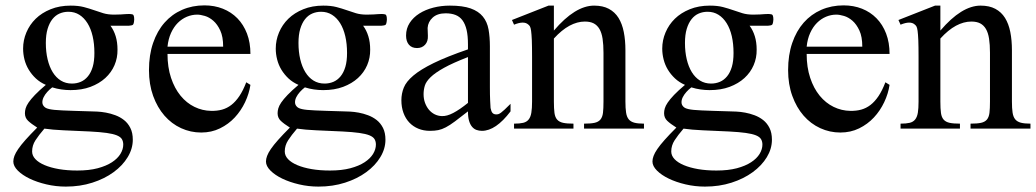

<svg xmlns="http://www.w3.org/2000/svg" viewBox="-20 -481 3875 718"><path d="M481.9 -407.7Q481.9 -405.3 481 -398.7Q480 -392.1 477.5 -388.7Q475.1 -386.7 470.9 -386Q466.8 -385.3 461.9 -384.8Q456.5 -384.3 450.2 -384.8H393.1Q405.8 -367.7 412.6 -345.5Q419.4 -323.2 419.4 -295.4Q419.9 -264.6 408.2 -237.3Q396.5 -210 373.8 -189.2Q351.1 -168.5 318.4 -156.2Q285.6 -144 243.7 -144Q226.6 -144 209.5 -146.5Q192.4 -148.9 175.3 -154.3Q165.5 -147 156.7 -137.2Q147.9 -127.4 143.1 -117.4Q138.2 -107.4 138.4 -97.9Q138.7 -88.4 146 -81.5Q148.9 -78.6 153.1 -76.7Q157.2 -74.7 164.6 -73Q171.9 -71.3 183.6 -70.1Q195.3 -68.8 213.6 -68.1Q231.9 -67.4 258.1 -66.4Q284.2 -65.4 320.3 -64.5Q329.1 -64.5 344 -63.7Q358.9 -63 376.5 -59.8Q394 -56.6 411.6 -50Q429.2 -43.5 443.8 -32Q458.5 -20.5 467.5 -2.4Q476.6 15.6 476.6 41.5Q476.6 75.2 457.5 106.7Q438.5 138.2 404.8 162.8Q371.1 187.5 325.4 202.1Q279.8 216.8 226.1 216.8Q189 216.8 153.6 208.5Q118.2 200.2 90.8 187Q63.5 173.8 46.6 157Q29.8 140.1 29.8 123Q29.8 113.3 33.9 102.1Q38.1 90.8 48.1 76.2Q58.1 61.5 75.4 42Q92.8 22.5 119.1 -3.9Q96.7 -18.1 85 -29.3Q73.2 -40.5 73.2 -57.6Q73.2 -66.4 75.9 -75.9Q78.6 -85.4 86.9 -97.7Q95.2 -109.9 110.6 -126Q126 -142.1 151.4 -163.6Q129.9 -172.9 114 -187.7Q98.1 -202.6 87.4 -220.5Q76.7 -238.3 71.5 -258.5Q66.4 -278.8 66.4 -299.3Q66.4 -330.6 78.6 -359.6Q90.8 -388.7 113.5 -410.9Q136.2 -433.1 169.4 -446.5Q202.6 -460 244.1 -460Q272.9 -460 293.5 -454.6Q314 -449.2 331.3 -443.1Q348.6 -437 366.2 -431.6Q383.8 -426.3 406.7 -426.3Q421.9 -426.3 431.9 -427Q441.9 -427.7 449.2 -428.2Q456.5 -428.7 462.4 -428.7Q468.8 -428.7 475.6 -427.2Q481.9 -425.8 481.9 -407.7ZM333 -282.7Q333 -317.4 326.4 -345.7Q319.8 -374 307.1 -394.3Q294.4 -414.6 276.6 -425.8Q258.8 -437 235.8 -437Q218.3 -437 202.9 -430.4Q187.5 -423.8 176 -409.4Q164.6 -395 158 -373Q151.4 -351.1 151.4 -320.3Q151.4 -287.1 158 -259.3Q164.6 -231.4 177 -211.2Q189.5 -190.9 207.5 -179.7Q225.6 -168.5 249 -168.5Q266.6 -168.5 282 -175Q297.4 -181.6 308.8 -195.6Q320.3 -209.5 326.7 -231Q333 -252.4 333 -282.7ZM440.9 59.6Q440.9 47.9 435.8 39.3Q430.7 30.8 416.7 25.1Q402.8 19.5 378.7 16.1Q354.5 12.7 315.9 10.7Q260.7 8.3 218.3 6.3Q175.8 4.4 146 0Q125 24.4 112.5 43.7Q100.1 63 100.1 85.4Q100.1 101.1 112.3 114Q124.5 127 147 136.5Q169.4 146 200.4 151.4Q231.4 156.7 269 156.7Q313 156.7 345.2 148.2Q377.4 139.6 398.7 125.7Q419.9 111.8 430.4 94.5Q440.9 77.1 440.9 59.6Z M916.5 -163.6Q911.6 -130.9 896.5 -98.9Q881.3 -66.9 857.9 -41.7Q834.5 -16.6 802.7 -1Q771 14.6 732.4 14.6Q692.9 14.6 657.2 -1.7Q621.6 -18.1 595 -48.6Q568.4 -79.1 552.7 -122.3Q537.1 -165.5 537.1 -218.8Q537.1 -275.4 552.5 -320.3Q567.9 -365.2 595.5 -396.5Q623 -427.7 661.1 -444.3Q699.2 -460.9 744.6 -460.9Q781.7 -460.9 813.2 -448.5Q844.7 -436 867.7 -412.6Q890.6 -389.2 903.6 -355.5Q916.5 -321.8 916.5 -279.3H606.4Q606.4 -229.5 619.6 -189.9Q632.8 -150.4 655.3 -123Q677.7 -95.7 707.3 -81.3Q736.8 -66.9 769.5 -66.4Q791.5 -65.9 810.3 -71Q829.1 -76.2 845.2 -88.6Q861.3 -101.1 875.2 -121.8Q889.2 -142.6 900.9 -173.3ZM814.5 -306.6Q814.5 -343.8 803.7 -366.9Q793 -390.1 777.8 -403.3Q762.7 -416.5 746.1 -421.4Q729.5 -426.3 717.3 -426.3Q697.8 -426.3 679 -418.5Q660.2 -410.6 645 -395.5Q629.9 -380.4 619.6 -357.9Q609.4 -335.4 606.4 -306.6Z M1426.8 -407.7Q1426.8 -405.3 1425.8 -398.7Q1424.8 -392.1 1422.4 -388.7Q1419.9 -386.7 1415.8 -386Q1411.6 -385.3 1406.7 -384.8Q1401.4 -384.3 1395 -384.8H1337.9Q1350.6 -367.7 1357.4 -345.5Q1364.3 -323.2 1364.3 -295.4Q1364.7 -264.6 1353 -237.3Q1341.3 -210 1318.6 -189.2Q1295.9 -168.5 1263.2 -156.2Q1230.5 -144 1188.5 -144Q1171.4 -144 1154.3 -146.5Q1137.2 -148.9 1120.1 -154.3Q1110.4 -147 1101.6 -137.2Q1092.8 -127.4 1087.9 -117.4Q1083 -107.4 1083.3 -97.9Q1083.5 -88.4 1090.8 -81.5Q1093.8 -78.6 1097.9 -76.7Q1102.1 -74.7 1109.4 -73Q1116.7 -71.3 1128.4 -70.1Q1140.1 -68.8 1158.4 -68.1Q1176.8 -67.4 1202.9 -66.4Q1229 -65.4 1265.1 -64.5Q1273.9 -64.5 1288.8 -63.7Q1303.7 -63 1321.3 -59.8Q1338.9 -56.6 1356.4 -50Q1374 -43.5 1388.7 -32Q1403.3 -20.5 1412.4 -2.4Q1421.4 15.6 1421.4 41.5Q1421.4 75.2 1402.3 106.7Q1383.3 138.2 1349.6 162.8Q1315.9 187.5 1270.3 202.1Q1224.6 216.8 1170.9 216.8Q1133.8 216.8 1098.4 208.5Q1063 200.2 1035.6 187Q1008.3 173.8 991.5 157Q974.6 140.1 974.6 123Q974.6 113.3 978.8 102.1Q982.9 90.8 992.9 76.2Q1002.9 61.5 1020.3 42Q1037.6 22.5 1064 -3.9Q1041.5 -18.1 1029.8 -29.3Q1018.1 -40.5 1018.1 -57.6Q1018.1 -66.4 1020.8 -75.9Q1023.4 -85.4 1031.7 -97.7Q1040 -109.9 1055.4 -126Q1070.8 -142.1 1096.2 -163.6Q1074.7 -172.9 1058.8 -187.7Q1043 -202.6 1032.2 -220.5Q1021.5 -238.3 1016.4 -258.5Q1011.2 -278.8 1011.2 -299.3Q1011.2 -330.6 1023.4 -359.6Q1035.6 -388.7 1058.3 -410.9Q1081.1 -433.1 1114.3 -446.5Q1147.5 -460 1189 -460Q1217.8 -460 1238.3 -454.6Q1258.8 -449.2 1276.1 -443.1Q1293.5 -437 1311 -431.6Q1328.6 -426.3 1351.6 -426.3Q1366.7 -426.3 1376.7 -427Q1386.7 -427.7 1394 -428.2Q1401.4 -428.7 1407.2 -428.7Q1413.6 -428.7 1420.4 -427.2Q1426.8 -425.8 1426.8 -407.7ZM1277.8 -282.7Q1277.8 -317.4 1271.2 -345.7Q1264.6 -374 1252 -394.3Q1239.3 -414.6 1221.4 -425.8Q1203.6 -437 1180.7 -437Q1163.1 -437 1147.7 -430.4Q1132.3 -423.8 1120.8 -409.4Q1109.4 -395 1102.8 -373Q1096.2 -351.1 1096.2 -320.3Q1096.2 -287.1 1102.8 -259.3Q1109.4 -231.4 1121.8 -211.2Q1134.3 -190.9 1152.3 -179.7Q1170.4 -168.5 1193.8 -168.5Q1211.4 -168.5 1226.8 -175Q1242.2 -181.6 1253.7 -195.6Q1265.1 -209.5 1271.5 -231Q1277.8 -252.4 1277.8 -282.7ZM1385.7 59.6Q1385.7 47.9 1380.6 39.3Q1375.5 30.8 1361.6 25.1Q1347.7 19.5 1323.5 16.1Q1299.3 12.7 1260.7 10.7Q1205.6 8.3 1163.1 6.3Q1120.6 4.4 1090.8 0Q1069.8 24.4 1057.4 43.7Q1044.9 63 1044.9 85.4Q1044.9 101.1 1057.1 114Q1069.3 127 1091.8 136.5Q1114.3 146 1145.3 151.4Q1176.3 156.7 1213.9 156.7Q1257.8 156.7 1290 148.2Q1322.3 139.6 1343.5 125.7Q1364.7 111.8 1375.2 94.5Q1385.7 77.1 1385.7 59.6Z M1889.2 -64.5Q1834 8.3 1782.2 8.3Q1771.5 8.3 1762 4.9Q1752.4 1.5 1745.4 -6.8Q1738.3 -15.1 1734.1 -29.1Q1730 -43 1730 -64.5Q1700.7 -41.5 1681.4 -27.1Q1662.1 -12.7 1647.2 -4.9Q1632.3 2.9 1618.9 5.6Q1605.5 8.3 1587.9 8.3Q1564 8.3 1544.4 0.2Q1524.9 -7.8 1510.7 -22.7Q1496.6 -37.6 1488.8 -58.8Q1481 -80.1 1481 -106Q1481 -130.9 1490 -153.3Q1499 -175.8 1525.9 -198.5Q1552.7 -221.2 1601.6 -245.1Q1650.4 -269 1730 -296.4V-314.9Q1730 -347.2 1724.9 -369.1Q1719.7 -391.1 1709.5 -405Q1699.2 -418.9 1683.6 -425Q1668 -431.2 1646.5 -431.2Q1615.7 -431.2 1598.1 -415.3Q1580.6 -399.4 1579.1 -376.5L1580.1 -347.2Q1581.1 -326.2 1569.6 -313.7Q1558.1 -301.3 1539.6 -301.3Q1520 -301.3 1509.3 -313.7Q1498.5 -326.2 1498.5 -348.1Q1498.5 -374.5 1512 -395.3Q1525.4 -416 1548.1 -430.4Q1570.8 -444.8 1600.3 -452.4Q1629.9 -460 1662.1 -460Q1710.4 -460 1740 -449.5Q1769.5 -439 1785.6 -419.2Q1801.8 -399.4 1806.9 -371.1Q1812 -342.8 1812 -307.6V-155.3Q1812 -124 1813 -104Q1814 -84 1814.5 -77.1Q1816.9 -64 1821.8 -58.6Q1826.7 -53.2 1835.9 -53.2Q1840.3 -53.2 1844.2 -54.4Q1848.1 -55.7 1853.5 -59.6Q1858.9 -63.5 1867.2 -71.3Q1875.5 -79.1 1889.2 -92.8ZM1730 -267.6Q1673.3 -245.6 1640.4 -227.3Q1607.4 -209 1590.3 -192.4Q1573.2 -175.8 1568.6 -160.4Q1564 -145 1564 -128.9Q1564 -111.3 1569.3 -96.7Q1574.7 -82 1583.7 -71Q1592.8 -60.1 1605.2 -53.7Q1617.7 -47.4 1631.8 -46.9Q1650.9 -45.9 1675 -58.6Q1699.2 -71.3 1730 -96.2Z M2164.1 0V-18.6Q2189 -18.6 2203.4 -21.7Q2217.8 -24.9 2225.3 -33.9Q2232.9 -43 2234.9 -59.1Q2236.8 -75.2 2236.8 -101.1V-283.7Q2236.8 -314 2233.4 -336.2Q2230 -358.4 2221.7 -372.6Q2213.4 -386.7 2200.2 -393.6Q2187 -400.4 2167 -400.4Q2138.7 -400.4 2109.6 -384.8Q2080.6 -369.1 2051.3 -336.9V-101.1Q2051.3 -74.7 2053.5 -58.6Q2055.7 -42.5 2063.5 -33.7Q2071.3 -24.9 2085.7 -21.7Q2100.1 -18.6 2124.5 -18.6V0H1902.3V-18.6Q1923.3 -18.6 1936.5 -21.7Q1949.7 -24.9 1957 -34.2Q1964.4 -43.5 1967 -59.6Q1969.7 -75.7 1969.7 -101.1V-267.6Q1969.7 -307.6 1968.8 -330.6Q1967.8 -353.5 1966.1 -365.7Q1964.4 -377.9 1961.7 -382.3Q1959 -386.7 1955.1 -389.6Q1939 -403.8 1902.3 -388.7L1894.5 -406.2L2031.2 -460H2051.3V-366.7Q2130.9 -460 2201.7 -460Q2234.4 -460 2256.8 -448Q2279.3 -436 2293 -414.1Q2306.6 -392.1 2312.7 -361.3Q2318.8 -330.6 2318.8 -293V-101.1Q2318.8 -76.2 2321.3 -60.1Q2323.7 -43.9 2331.1 -34.9Q2338.4 -25.9 2352.1 -22.2Q2365.7 -18.6 2388.2 -18.6V0Z M2872.1 -407.7Q2872.1 -405.3 2871.1 -398.7Q2870.1 -392.1 2867.7 -388.7Q2865.2 -386.7 2861.1 -386Q2856.9 -385.3 2852.1 -384.8Q2846.7 -384.3 2840.3 -384.8H2783.2Q2795.9 -367.7 2802.7 -345.5Q2809.6 -323.2 2809.6 -295.4Q2810.1 -264.6 2798.3 -237.3Q2786.6 -210 2763.9 -189.2Q2741.2 -168.5 2708.5 -156.2Q2675.8 -144 2633.8 -144Q2616.7 -144 2599.6 -146.5Q2582.5 -148.9 2565.4 -154.3Q2555.7 -147 2546.9 -137.2Q2538.1 -127.4 2533.2 -117.4Q2528.3 -107.4 2528.6 -97.9Q2528.8 -88.4 2536.1 -81.5Q2539.1 -78.6 2543.2 -76.7Q2547.4 -74.7 2554.7 -73Q2562 -71.3 2573.7 -70.1Q2585.4 -68.8 2603.8 -68.1Q2622.1 -67.4 2648.2 -66.4Q2674.3 -65.4 2710.4 -64.5Q2719.2 -64.5 2734.1 -63.7Q2749 -63 2766.6 -59.8Q2784.2 -56.6 2801.8 -50Q2819.3 -43.5 2834 -32Q2848.6 -20.5 2857.7 -2.4Q2866.7 15.6 2866.7 41.5Q2866.7 75.2 2847.7 106.7Q2828.6 138.2 2794.9 162.8Q2761.2 187.5 2715.6 202.1Q2669.9 216.8 2616.2 216.8Q2579.1 216.8 2543.7 208.5Q2508.3 200.2 2481 187Q2453.6 173.8 2436.8 157Q2419.9 140.1 2419.9 123Q2419.9 113.3 2424.1 102.1Q2428.2 90.8 2438.2 76.2Q2448.2 61.5 2465.6 42Q2482.9 22.5 2509.3 -3.9Q2486.8 -18.1 2475.1 -29.3Q2463.4 -40.5 2463.4 -57.6Q2463.4 -66.4 2466.1 -75.9Q2468.8 -85.4 2477.1 -97.7Q2485.4 -109.9 2500.7 -126Q2516.1 -142.1 2541.5 -163.6Q2520 -172.9 2504.2 -187.7Q2488.3 -202.6 2477.5 -220.5Q2466.8 -238.3 2461.7 -258.5Q2456.5 -278.8 2456.5 -299.3Q2456.5 -330.6 2468.8 -359.6Q2481 -388.7 2503.7 -410.9Q2526.4 -433.1 2559.6 -446.5Q2592.8 -460 2634.3 -460Q2663.1 -460 2683.6 -454.6Q2704.1 -449.2 2721.4 -443.1Q2738.8 -437 2756.3 -431.6Q2773.9 -426.3 2796.9 -426.3Q2812 -426.3 2822 -427Q2832 -427.7 2839.4 -428.2Q2846.7 -428.7 2852.5 -428.7Q2858.9 -428.7 2865.7 -427.2Q2872.1 -425.8 2872.1 -407.7ZM2723.1 -282.7Q2723.1 -317.4 2716.6 -345.7Q2710 -374 2697.3 -394.3Q2684.6 -414.6 2666.7 -425.8Q2648.9 -437 2626 -437Q2608.4 -437 2593 -430.4Q2577.6 -423.8 2566.2 -409.4Q2554.7 -395 2548.1 -373Q2541.5 -351.1 2541.5 -320.3Q2541.5 -287.1 2548.1 -259.3Q2554.7 -231.4 2567.1 -211.2Q2579.6 -190.9 2597.7 -179.7Q2615.7 -168.5 2639.2 -168.5Q2656.7 -168.5 2672.1 -175Q2687.5 -181.6 2699 -195.6Q2710.4 -209.5 2716.8 -231Q2723.1 -252.4 2723.1 -282.7ZM2831.1 59.6Q2831.1 47.9 2825.9 39.3Q2820.8 30.8 2806.9 25.1Q2793 19.5 2768.8 16.1Q2744.6 12.7 2706.1 10.7Q2650.9 8.3 2608.4 6.3Q2565.9 4.4 2536.1 0Q2515.1 24.4 2502.7 43.7Q2490.2 63 2490.2 85.4Q2490.2 101.1 2502.4 114Q2514.6 127 2537.1 136.5Q2559.6 146 2590.6 151.4Q2621.6 156.7 2659.2 156.7Q2703.1 156.7 2735.4 148.2Q2767.6 139.6 2788.8 125.7Q2810.1 111.8 2820.6 94.5Q2831.1 77.1 2831.1 59.6Z M3306.6 -163.6Q3301.8 -130.9 3286.6 -98.9Q3271.5 -66.9 3248 -41.7Q3224.6 -16.6 3192.9 -1Q3161.1 14.6 3122.6 14.6Q3083 14.6 3047.4 -1.7Q3011.7 -18.1 2985.1 -48.6Q2958.5 -79.1 2942.9 -122.3Q2927.2 -165.5 2927.2 -218.8Q2927.2 -275.4 2942.6 -320.3Q2958 -365.2 2985.6 -396.5Q3013.2 -427.7 3051.3 -444.3Q3089.4 -460.9 3134.8 -460.9Q3171.9 -460.9 3203.4 -448.5Q3234.9 -436 3257.8 -412.6Q3280.8 -389.2 3293.7 -355.5Q3306.6 -321.8 3306.6 -279.3H2996.6Q2996.6 -229.5 3009.8 -189.9Q3022.9 -150.4 3045.4 -123Q3067.9 -95.7 3097.4 -81.3Q3127 -66.9 3159.7 -66.4Q3181.6 -65.9 3200.4 -71Q3219.2 -76.2 3235.4 -88.6Q3251.5 -101.1 3265.4 -121.8Q3279.3 -142.6 3291 -173.3ZM3204.6 -306.6Q3204.6 -343.8 3193.8 -366.9Q3183.1 -390.1 3168 -403.3Q3152.8 -416.5 3136.2 -421.4Q3119.6 -426.3 3107.4 -426.3Q3087.9 -426.3 3069.1 -418.5Q3050.3 -410.6 3035.2 -395.5Q3020 -380.4 3009.8 -357.9Q2999.5 -335.4 2996.6 -306.6Z M3609.4 0V-18.6Q3634.3 -18.6 3648.7 -21.7Q3663.1 -24.9 3670.7 -33.9Q3678.2 -43 3680.2 -59.1Q3682.1 -75.2 3682.1 -101.1V-283.7Q3682.1 -314 3678.7 -336.2Q3675.3 -358.4 3667 -372.6Q3658.7 -386.7 3645.5 -393.6Q3632.3 -400.4 3612.3 -400.4Q3584 -400.4 3554.9 -384.8Q3525.9 -369.1 3496.6 -336.9V-101.1Q3496.6 -74.7 3498.8 -58.6Q3501 -42.5 3508.8 -33.7Q3516.6 -24.9 3531 -21.7Q3545.4 -18.6 3569.8 -18.6V0H3347.7V-18.6Q3368.7 -18.6 3381.8 -21.7Q3395 -24.9 3402.3 -34.2Q3409.7 -43.5 3412.4 -59.6Q3415 -75.7 3415 -101.1V-267.6Q3415 -307.6 3414.1 -330.6Q3413.1 -353.5 3411.4 -365.7Q3409.7 -377.9 3407 -382.3Q3404.3 -386.7 3400.4 -389.6Q3384.3 -403.8 3347.7 -388.7L3339.8 -406.2L3476.6 -460H3496.6V-366.7Q3576.2 -460 3647 -460Q3679.7 -460 3702.1 -448Q3724.6 -436 3738.3 -414.1Q3752 -392.1 3758.1 -361.3Q3764.2 -330.6 3764.2 -293V-101.1Q3764.2 -76.2 3766.6 -60.1Q3769 -43.9 3776.4 -34.9Q3783.7 -25.9 3797.4 -22.2Q3811 -18.6 3833.5 -18.6V0Z"/></svg>

Font: Doulos SIL
Style: Regular
Weight: 400
Designer: Walt Agee, Victor Gaultney, Peter Martin, Debbi Hosken
Foundry: SIL International
Version: Version 4.110; 2011; Maintenance release